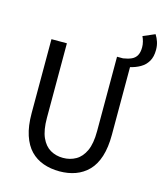

<svg xmlns="http://www.w3.org/2000/svg" viewBox="-122 -917 875 1021"><g transform="rotate(15 315.5 -406.5)"><path d="M519 -620 473 -656Q500 -660 518.5 -668.5Q537 -677 546.5 -694Q556 -711 556 -739Q556 -754 552 -769.5Q548 -785 542 -797L607 -825Q618 -808 624.5 -788Q631 -768 631 -745Q631 -706 616 -681Q601 -656 575.5 -641.5Q550 -627 519 -620ZM301 12Q253 12 212 -2.5Q171 -17 141.5 -47.5Q112 -78 95.5 -128Q79 -178 79 -248V-656H164V-246Q164 -178 182 -138Q200 -98 231 -80Q262 -62 301 -62Q340 -62 371.5 -80Q403 -98 421.5 -138Q440 -178 440 -246V-656H521V-248Q521 -178 505 -128Q489 -78 459 -47.5Q429 -17 389 -2.5Q349 12 301 12Z"/></g></svg>

Font: Source Code Variable
Style: Regular
Weight: 400
Monospace: yes
Designer: Paul D. Hunt, Teo Tuominen
Foundry: Adobe Systems Incorporated
Version: Version 1.010;hotconv 1.0.106;makeotfexe 2.5.65593